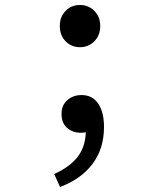

<svg xmlns="http://www.w3.org/2000/svg" viewBox="-20 -535 640 768"><path d="M219.2 -431.2Q219.2 -467.8 242.4 -491.5Q265.6 -515.1 299.8 -515.1Q334 -515.1 357.4 -491.5Q380.9 -467.8 380.9 -431.2Q380.9 -393.6 357.4 -369.9Q334 -346.2 299.8 -346.2Q265.6 -346.2 242.4 -369.9Q219.2 -393.6 219.2 -431.2ZM220.2 212.9 196.8 161.1Q259.3 132.8 290.3 92.8Q321.3 52.7 323.2 -5.9Q311.5 -3.9 304.2 -3.9Q270.5 -3.9 248.3 -23.4Q226.1 -43 226.1 -79.1Q226.1 -114.3 249.3 -134.5Q272.5 -154.8 306.2 -154.8Q349.6 -154.8 372.8 -120.6Q396 -86.4 396 -26.9Q396 59.6 350.1 120.6Q304.2 181.6 220.2 212.9Z"/></svg>

Font: Office Code Pro D
Style: Regular
Weight: 400
Designer: Nathan Rutzky & Paul D. Hunt
Foundry: Adobe Systems Incorporated
Version: Version 1.004;PS 001.004;hotconv 1.0.70;makeotf.lib2.5.58329